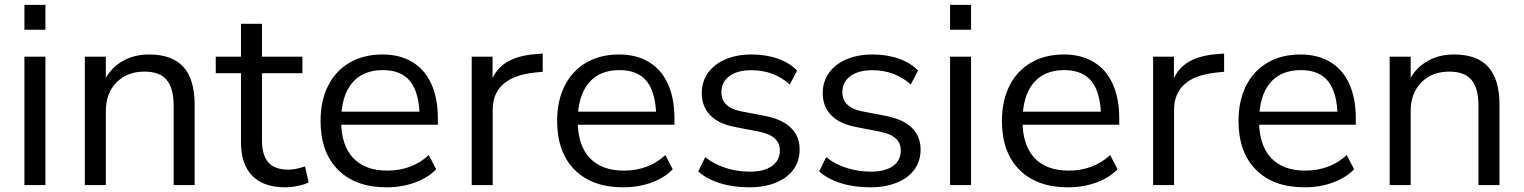

<svg xmlns="http://www.w3.org/2000/svg" viewBox="-20 -777 6398 806"><path d="M82.5 -756.6H170.7V-652.3H82.5ZM82.5 -539.1H170.7V0H82.5Z M336.2 -539.1H424.3V-424H411.4Q434.9 -482.3 486.1 -515.3Q537.4 -548.3 605.8 -548.3Q702.8 -548.3 749.9 -496.2Q797.1 -444 797.1 -336.7V0H709V-331.7Q709 -407 679.6 -441.7Q650.3 -476.4 586.7 -476.4Q513.5 -476.4 468.9 -430.9Q424.3 -385.4 424.3 -310.7V0H336.2Z M991.6 -179.3V-469.7H885.7V-539.1H991.6V-677.1H1079.7V-539.1H1249.4V-469.7H1079.7V-188Q1079.7 -126.2 1106.4 -95.5Q1133.2 -64.8 1190.6 -64.8Q1220.1 -64.8 1260.4 -78.4L1275.6 -11.4Q1260.3 -2.9 1232.2 3.2Q1204.2 9.3 1177.5 9.3Q1086.3 9.3 1038.9 -39Q991.6 -87.3 991.6 -179.3Z M1325.7 -269.5Q1325.7 -354.2 1357.5 -417.3Q1389.4 -480.3 1448.2 -514.3Q1507.1 -548.3 1585.7 -548.3Q1658.3 -548.3 1710.9 -516.7Q1763.4 -485.1 1790.8 -424.5Q1818.1 -363.9 1818.1 -279.3V-253.4H1393.4V-308.1H1760L1741.7 -281.1Q1741.3 -384.3 1703.7 -433.5Q1666.1 -482.7 1587.3 -482.7Q1502.6 -482.7 1457.3 -427.7Q1412.1 -372.7 1412.1 -268.9Q1412.1 -168 1462 -114.4Q1511.8 -60.8 1606.2 -60.8Q1657.3 -60.8 1701.4 -77.3Q1745.5 -93.9 1780 -126.1L1810.9 -66.3Q1776.7 -30.8 1721.9 -10.7Q1667 9.3 1602.8 9.3Q1472.3 9.3 1399 -64.3Q1325.7 -137.9 1325.7 -269.5Z M1960.2 -539.1H2047.7V-415.2H2034.9Q2053 -478.8 2099.7 -510.9Q2146.4 -543 2224.1 -549.4L2258.3 -552.1V-475.8L2226.3 -472.5Q2137.1 -463.4 2092.7 -423.8Q2048.3 -384.3 2048.3 -316.5V0H1960.2Z M2318.8 -269.5Q2318.8 -354.2 2350.7 -417.3Q2382.6 -480.3 2441.4 -514.3Q2500.2 -548.3 2578.9 -548.3Q2651.5 -548.3 2704 -516.7Q2756.6 -485.1 2783.9 -424.5Q2811.3 -363.9 2811.3 -279.3V-253.4H2386.6V-308.1H2753.2L2734.9 -281.1Q2734.5 -384.3 2696.9 -433.5Q2659.3 -482.7 2580.4 -482.7Q2495.7 -482.7 2450.5 -427.7Q2405.3 -372.7 2405.3 -268.9Q2405.3 -168 2455.1 -114.4Q2505 -60.8 2599.4 -60.8Q2650.5 -60.8 2694.6 -77.3Q2738.6 -93.9 2773.2 -126.1L2804.1 -66.3Q2769.9 -30.8 2715 -10.7Q2660.2 9.3 2595.9 9.3Q2465.5 9.3 2392.2 -64.3Q2318.8 -137.9 2318.8 -269.5Z M2911.1 -57.6 2940.4 -117.1Q2978.4 -87.2 3026.9 -71.8Q3075.3 -56.4 3127.9 -56.4Q3187.4 -56.4 3220.5 -79.9Q3253.7 -103.4 3253.7 -145.4Q3253.7 -176.4 3232.2 -196Q3210.7 -215.6 3166 -224.4L3065.3 -243.9Q2997.1 -256.8 2961.5 -293.3Q2925.9 -329.7 2925.9 -386Q2925.9 -434.1 2952.1 -471Q2978.4 -507.9 3025.9 -528.1Q3073.4 -548.3 3134.9 -548.3Q3196.2 -548.3 3246 -530.5Q3295.8 -512.6 3326.2 -480.6L3295.4 -422.2Q3262.9 -452 3221.9 -467.2Q3180.8 -482.3 3134.2 -482.3Q3075.3 -482.3 3041.8 -457.3Q3008.3 -432.3 3008.3 -389.5Q3008.3 -358.6 3028.9 -338.3Q3049.6 -317.9 3091.1 -309.7L3191 -290.5Q3263.3 -276.4 3300 -240.7Q3336.8 -205.1 3336.8 -149.2Q3336.8 -101.2 3310.8 -65.4Q3284.8 -29.5 3236.8 -10.1Q3188.7 9.3 3125.2 9.3Q3057 9.3 3001.4 -8.3Q2945.8 -25.9 2911.1 -57.6Z M3418.9 -57.6 3448.2 -117.1Q3486.2 -87.2 3534.7 -71.8Q3583.1 -56.4 3635.7 -56.4Q3695.2 -56.4 3728.3 -79.9Q3761.5 -103.4 3761.5 -145.4Q3761.5 -176.4 3740 -196Q3718.5 -215.6 3673.8 -224.4L3573.1 -243.9Q3504.9 -256.8 3469.3 -293.3Q3433.7 -329.7 3433.7 -386Q3433.7 -434.1 3460 -471Q3486.2 -507.9 3533.7 -528.1Q3581.2 -548.3 3642.7 -548.3Q3704 -548.3 3753.8 -530.5Q3803.6 -512.6 3834 -480.6L3803.2 -422.2Q3770.8 -452 3729.7 -467.2Q3688.6 -482.3 3642 -482.3Q3583.1 -482.3 3549.6 -457.3Q3516.1 -432.3 3516.1 -389.5Q3516.1 -358.6 3536.7 -338.3Q3557.4 -317.9 3598.9 -309.7L3698.9 -290.5Q3771.1 -276.4 3807.9 -240.7Q3844.6 -205.1 3844.6 -149.2Q3844.6 -101.2 3818.6 -65.4Q3792.6 -29.5 3744.6 -10.1Q3696.5 9.3 3633.1 9.3Q3564.8 9.3 3509.2 -8.3Q3453.6 -25.9 3418.9 -57.6Z M3968.3 -756.6H4056.4V-652.3H3968.3ZM3968.3 -539.1H4056.4V0H3968.3Z M4186 -269.5Q4186 -354.2 4217.9 -417.3Q4249.8 -480.3 4308.6 -514.3Q4367.4 -548.3 4446 -548.3Q4518.7 -548.3 4571.2 -516.7Q4623.8 -485.1 4651.1 -424.5Q4678.5 -363.9 4678.5 -279.3V-253.4H4253.8V-308.1H4620.4L4602.1 -281.1Q4601.7 -384.3 4564.1 -433.5Q4526.5 -482.7 4447.6 -482.7Q4362.9 -482.7 4317.7 -427.7Q4272.5 -372.7 4272.5 -268.9Q4272.5 -168 4322.3 -114.4Q4372.2 -60.8 4466.6 -60.8Q4517.7 -60.8 4561.8 -77.3Q4605.8 -93.9 4640.4 -126.1L4671.3 -66.3Q4637.1 -30.8 4582.2 -10.7Q4527.3 9.3 4463.1 9.3Q4332.6 9.3 4259.3 -64.3Q4186 -137.9 4186 -269.5Z M4820.6 -539.1H4908.1V-415.2H4895.3Q4913.3 -478.8 4960 -510.9Q5006.7 -543 5084.5 -549.4L5118.7 -552.1V-475.8L5086.7 -472.5Q4997.4 -463.4 4953.1 -423.8Q4908.7 -384.3 4908.7 -316.5V0H4820.6Z M5179.2 -269.5Q5179.2 -354.2 5211.1 -417.3Q5242.9 -480.3 5301.8 -514.3Q5360.6 -548.3 5439.2 -548.3Q5511.8 -548.3 5564.4 -516.7Q5616.9 -485.1 5644.3 -424.5Q5671.6 -363.9 5671.6 -279.3V-253.4H5246.9V-308.1H5613.5L5595.2 -281.1Q5594.8 -384.3 5557.3 -433.5Q5519.7 -482.7 5440.8 -482.7Q5356.1 -482.7 5310.9 -427.7Q5265.6 -372.7 5265.6 -268.9Q5265.6 -168 5315.5 -114.4Q5365.4 -60.8 5459.7 -60.8Q5510.9 -60.8 5554.9 -77.3Q5599 -93.9 5633.5 -126.1L5664.4 -66.3Q5630.2 -30.8 5575.4 -10.7Q5520.5 9.3 5456.3 9.3Q5325.8 9.3 5252.5 -64.3Q5179.2 -137.9 5179.2 -269.5Z M5813.7 -539.1H5901.9V-424H5888.9Q5912.5 -482.3 5963.7 -515.3Q6014.9 -548.3 6083.4 -548.3Q6180.3 -548.3 6227.5 -496.2Q6274.7 -444 6274.7 -336.7V0H6186.5V-331.7Q6186.5 -407 6157.2 -441.7Q6127.8 -476.4 6064.2 -476.4Q5991.1 -476.4 5946.5 -430.9Q5901.9 -385.4 5901.9 -310.7V0H5813.7Z"/></svg>

Font: Min Sans VF VF
Style: Regular
Weight: 400
Designer: Jinseong-Kim, NotoSansCJK, Nunito
Foundry: Jinseong-Kim
Version: Version 1.420;Glyphs 3.1.2 (3151)